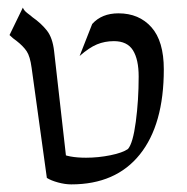

<svg xmlns="http://www.w3.org/2000/svg" viewBox="-20 -476 490 504"><path d="M206 -62Q238 -62 270 -68.5Q302 -75 316 -85Q329 -100 336.5 -156.5Q344 -213 344 -275Q344 -320 329 -344Q314 -368 279 -368Q255 -368 234.5 -359.5Q214 -351 189 -329L222 -413Q247 -441 291 -441Q345 -441 377.5 -404.5Q410 -368 410 -294Q410 -149 347 -70.5Q284 8 167 8Q151 8 132.5 3Q114 -2 103 -9L136 -75Q159 -62 206 -62ZM161 2 103 -9 63 -298Q59 -328 50 -341.5Q41 -355 23 -369Q14 -375 5 -384L40 -456Q43 -448 52.5 -441Q62 -434 65 -431Q88 -415 103 -396Q118 -377 122 -342Z"/></svg>

Font: BellefairVN
Style: Regular
Weight: 400
Designer: Nick Shinn, Liron Lavi Turkenic
Foundry: Shinntype
Version: Version 1.003